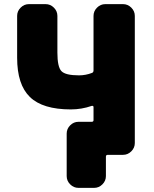

<svg xmlns="http://www.w3.org/2000/svg" viewBox="-20 -750 746 930"><path d="M576 -730Q599 -730 616 -713Q633 -696 633 -673V-57Q633 -34 616 -17Q599 0 576 0H502Q493 0 493 9V103Q493 126 476 143Q459 160 436 160H360Q337 160 320 143Q303 126 303 103V-103Q303 -126 320 -143Q337 -160 360 -160H424Q433 -160 433 -168V-231Q433 -239 424 -237Q375 -220 323 -220Q187 -220 125 -280Q63 -340 63 -470V-673Q63 -696 80 -713Q97 -730 120 -730H201Q224 -730 241 -713Q258 -696 258 -673V-495Q258 -426 277.5 -405.5Q297 -385 363 -385Q395 -385 426 -397Q433 -400 433 -409V-673Q433 -696 450 -713Q467 -730 490 -730Z"/></svg>

Font: Rounded Mplus 1c Black
Style: Regular
Weight: 900
Version: Version 1.059.20150529